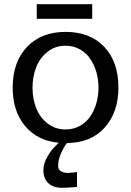

<svg xmlns="http://www.w3.org/2000/svg" viewBox="-20 -663 620 908"><path d="M445.8 -248Q445.8 -286.6 435.8 -321.8Q425.8 -356.9 406.7 -385Q387.7 -413.1 357.4 -429.9Q327.1 -446.8 290 -446.8Q240.7 -446.8 204.3 -417.7Q168 -388.7 150.9 -344.5Q133.8 -300.3 133.8 -248Q133.8 -196.3 150.9 -152.3Q168 -108.4 204.3 -79.6Q240.7 -50.8 290 -50.8Q327.1 -50.8 357.4 -67.4Q387.7 -84 406.7 -112.1Q425.8 -140.1 435.8 -175Q445.8 -210 445.8 -248ZM540 -250V-249Q540 -131.3 474.6 -59.1Q409.2 13.2 296.9 13.2Q284.2 28.3 269.5 60.3Q254.9 92.3 254.9 121.1Q254.9 154.8 304.2 154.8L344.2 150.9V221.2Q297.4 225.1 272.9 225.1Q231.4 225.1 208.3 203.1Q185.1 181.2 185.1 140.1Q185.1 110.8 205.1 76.2Q225.1 41.5 246.1 23.9L257.8 12.2Q156.2 2.4 98.1 -67.6Q40 -137.7 40 -249Q40 -369.1 107.4 -440.7Q174.8 -512.2 290 -512.2Q406.2 -512.2 473.1 -441.4Q540 -370.6 540 -250ZM416 -574.2H153.8V-643.1H416Z"/></svg>

Font: Perun
Style: Regular
Weight: 400
Version: Version 1.0000